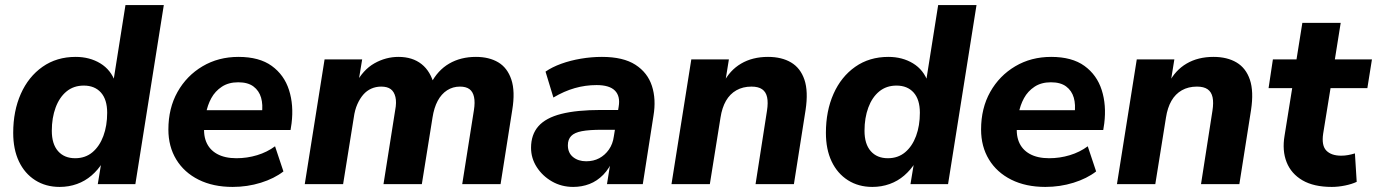

<svg xmlns="http://www.w3.org/2000/svg" viewBox="-20 -725 5422 756"><path d="M215 11Q160 11 118.5 -15.5Q77 -42 54.5 -89.5Q32 -137 32 -202Q32 -288 62 -355.5Q92 -423 147.5 -462Q203 -501 278 -501Q333 -501 375 -475.5Q417 -450 434 -401L426 -402L474 -705H625L513 0H365L379 -85H384Q366 -56 340.5 -34Q315 -12 283 -0.5Q251 11 215 11ZM276 -102Q316 -102 344 -125.5Q372 -149 387 -189.5Q402 -230 402 -281Q402 -333 377.5 -360.5Q353 -388 310 -388Q270 -388 242 -365Q214 -342 199 -301.5Q184 -261 184 -210Q184 -158 208.5 -130Q233 -102 276 -102Z M896 11Q819 11 762 -17.5Q705 -46 674 -97Q643 -148 643 -215Q643 -299 679 -363Q715 -427 777.5 -464Q840 -501 919 -501Q1001 -501 1050 -465.5Q1099 -430 1118 -370.5Q1137 -311 1128 -239L1124 -213H765L776 -291H1027L1011 -277Q1016 -313 1008 -340.5Q1000 -368 978 -384.5Q956 -401 918 -401Q880 -401 853.5 -383.5Q827 -366 812 -338.5Q797 -311 791 -278L786 -243Q779 -199 791.5 -167.5Q804 -136 834.5 -119Q865 -102 911 -102Q953 -102 992.5 -114Q1032 -126 1063 -149L1096 -50Q1060 -22 1007 -5.5Q954 11 896 11Z M1180 0 1258 -491H1406L1390 -394H1380Q1409 -450 1454 -475.5Q1499 -501 1549 -501Q1604 -501 1640 -472.5Q1676 -444 1690 -388L1676 -395Q1703 -448 1748.5 -474.5Q1794 -501 1854 -501Q1906 -501 1942 -479.5Q1978 -458 1993.5 -411.5Q2009 -365 1997 -292L1951 0H1800L1846 -291Q1851 -322 1846.5 -343Q1842 -364 1828.5 -374Q1815 -384 1791 -384Q1763 -384 1740.5 -369.5Q1718 -355 1703.5 -328Q1689 -301 1683 -262L1641 0H1490L1536 -291Q1542 -322 1537 -343Q1532 -364 1518.5 -374Q1505 -384 1481 -384Q1460 -384 1442 -376Q1424 -368 1410.5 -352.5Q1397 -337 1387 -314.5Q1377 -292 1373 -262L1331 0Z M2237 11Q2191 11 2153.5 -10.5Q2116 -32 2093.5 -67Q2071 -102 2071 -143Q2071 -195 2100 -228Q2129 -261 2190 -276.5Q2251 -292 2346 -292H2425L2413 -214H2349Q2300 -214 2271 -208.5Q2242 -203 2229 -189.5Q2216 -176 2216 -153Q2216 -123 2236.5 -106.5Q2257 -90 2288 -90Q2317 -90 2339.5 -102Q2362 -114 2377.5 -136Q2393 -158 2397 -188L2416 -305Q2423 -346 2401.5 -368Q2380 -390 2329 -390Q2285 -390 2243 -378Q2201 -366 2159 -341L2128 -443Q2154 -461 2190 -474Q2226 -487 2267.5 -494Q2309 -501 2350 -501Q2434 -501 2482 -470Q2530 -439 2547 -386.5Q2564 -334 2553 -269L2511 0H2370L2386 -100H2395Q2380 -62 2355.5 -37Q2331 -12 2301 -0.5Q2271 11 2237 11Z M2624 0 2702 -491H2850L2835 -398H2828Q2853 -448 2898 -474.5Q2943 -501 3004 -501Q3058 -501 3095 -479Q3132 -457 3147.5 -411Q3163 -365 3152 -292L3106 0H2955L3000 -289Q3005 -321 3000.5 -342Q2996 -363 2981 -373.5Q2966 -384 2939 -384Q2905 -384 2879.5 -369.5Q2854 -355 2838.5 -328Q2823 -301 2817 -262L2775 0Z M3415 11Q3360 11 3318.5 -15.5Q3277 -42 3254.5 -89.5Q3232 -137 3232 -202Q3232 -288 3262 -355.5Q3292 -423 3347.5 -462Q3403 -501 3478 -501Q3533 -501 3575 -475.5Q3617 -450 3634 -401L3626 -402L3674 -705H3825L3713 0H3565L3579 -85H3584Q3566 -56 3540.5 -34Q3515 -12 3483 -0.5Q3451 11 3415 11ZM3476 -102Q3516 -102 3544 -125.5Q3572 -149 3587 -189.5Q3602 -230 3602 -281Q3602 -333 3577.5 -360.5Q3553 -388 3510 -388Q3470 -388 3442 -365Q3414 -342 3399 -301.5Q3384 -261 3384 -210Q3384 -158 3408.5 -130Q3433 -102 3476 -102Z M4096 11Q4019 11 3962 -17.5Q3905 -46 3874 -97Q3843 -148 3843 -215Q3843 -299 3879 -363Q3915 -427 3977.5 -464Q4040 -501 4119 -501Q4201 -501 4250 -465.5Q4299 -430 4318 -370.5Q4337 -311 4328 -239L4324 -213H3965L3976 -291H4227L4211 -277Q4216 -313 4208 -340.5Q4200 -368 4178 -384.5Q4156 -401 4118 -401Q4080 -401 4053.5 -383.5Q4027 -366 4012 -338.5Q3997 -311 3991 -278L3986 -243Q3979 -199 3991.5 -167.5Q4004 -136 4034.5 -119Q4065 -102 4111 -102Q4153 -102 4192.5 -114Q4232 -126 4263 -149L4296 -50Q4260 -22 4207 -5.5Q4154 11 4096 11Z M4378 0 4456 -491H4604L4589 -398H4582Q4607 -448 4652 -474.5Q4697 -501 4758 -501Q4812 -501 4849 -479Q4886 -457 4901.5 -411Q4917 -365 4906 -292L4860 0H4709L4754 -289Q4759 -321 4754.5 -342Q4750 -363 4735 -373.5Q4720 -384 4693 -384Q4659 -384 4633.5 -369.5Q4608 -355 4592.5 -328Q4577 -301 4571 -262L4529 0Z M5224 11Q5153 11 5108.5 -15Q5064 -41 5046 -86.5Q5028 -132 5038 -191L5068 -378H4975L4992 -491H5085L5108 -635H5259L5236 -491H5382L5364 -378H5219L5190 -199Q5183 -152 5202.5 -132Q5222 -112 5261 -112Q5275 -112 5288.5 -114.5Q5302 -117 5315 -121L5322 -9Q5303 0 5276 5.5Q5249 11 5224 11Z"/></svg>

Font: Nunito Sans 12pt ExtraLight 12pt ExtraBold
Style: Italic
Weight: 800
Italic angle: -9°
Version: Version 3.101;gftools[0.9.27]